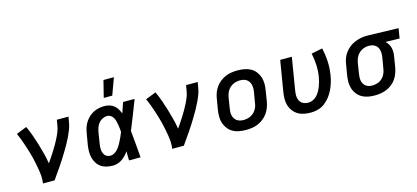

<svg xmlns="http://www.w3.org/2000/svg" viewBox="-62 -1235 3736 1722"><g transform="rotate(-15 1806.0 -374.0)"><path d="M171 0Q176 -33 174 -65.5Q172 -98 166.5 -129.5Q161 -161 155 -192Q149 -223 141 -253.5Q133 -284 124 -314Q115 -344 105 -373.5Q95 -403 84 -432.5Q73 -462 60 -490L157 -528Q177 -485 193 -440Q209 -395 223 -349Q237 -303 249 -256Q261 -209 269 -161Q286 -185 302 -209.5Q318 -234 334 -259Q350 -284 364.5 -309.5Q379 -335 392 -361Q405 -387 415.5 -414Q426 -441 430 -468L439 -520H547L538 -468Q533 -436 521 -405Q509 -374 494.5 -344Q480 -314 463.5 -284.5Q447 -255 429.5 -226Q412 -197 394 -168.5Q376 -140 356.5 -111.5Q337 -83 317.5 -55.5Q298 -28 279 0Z M821 8Q790 8 761.5 1.5Q733 -5 710 -21Q687 -37 672 -61Q657 -85 650 -113Q643 -141 643.5 -171.5Q644 -202 649 -232L666 -332Q670 -358 678 -383Q686 -408 700.5 -431.5Q715 -455 735.5 -474Q756 -493 780.5 -505.5Q805 -518 831 -523Q857 -528 883 -528Q908 -528 931 -520.5Q954 -513 971.5 -498.5Q989 -484 1000.5 -464Q1012 -444 1021 -423Q1029 -447 1037.5 -471.5Q1046 -496 1054 -520H1161Q1135 -453 1109 -385.5Q1083 -318 1055 -251Q1062 -189 1066.5 -126Q1071 -63 1077 0H970Q969 -21 969 -42.5Q969 -64 969 -85Q956 -66 940 -49Q924 -32 905 -19Q886 -6 864 1Q842 8 821 8ZM821 -84Q841 -84 859 -95Q877 -106 890.5 -121.5Q904 -137 914.5 -155Q925 -173 934 -191.5Q943 -210 951.5 -228.5Q960 -247 967 -266Q966 -283 964 -301Q962 -319 959 -336Q956 -353 951.5 -370Q947 -387 938.5 -401.5Q930 -416 915.5 -426Q901 -436 883 -436Q862 -436 841 -426Q820 -416 805 -398.5Q790 -381 782.5 -359.5Q775 -338 771 -317L755 -217Q752 -202 751 -187Q750 -172 751 -157.5Q752 -143 757 -129.5Q762 -116 770.5 -105.5Q779 -95 792.5 -89.5Q806 -84 821 -84ZM896 -600 935 -756H1032L975 -600Z M1371 0Q1376 -33 1374 -65.5Q1372 -98 1366.5 -129.5Q1361 -161 1355 -192Q1349 -223 1341 -253.5Q1333 -284 1324 -314Q1315 -344 1305 -373.5Q1295 -403 1284 -432.5Q1273 -462 1260 -490L1357 -528Q1377 -485 1393 -440Q1409 -395 1423 -349Q1437 -303 1449 -256Q1461 -209 1469 -161Q1486 -185 1502 -209.5Q1518 -234 1534 -259Q1550 -284 1564.5 -309.5Q1579 -335 1592 -361Q1605 -387 1615.5 -414Q1626 -441 1630 -468L1639 -520H1747L1738 -468Q1733 -436 1721 -405Q1709 -374 1694.5 -344Q1680 -314 1663.5 -284.5Q1647 -255 1629.5 -226Q1612 -197 1594 -168.5Q1576 -140 1556.5 -111.5Q1537 -83 1517.5 -55.5Q1498 -28 1479 0Z M2055 8Q2023 8 1992 2.5Q1961 -3 1935 -17.5Q1909 -32 1890.5 -55.5Q1872 -79 1862 -107.5Q1852 -136 1852 -168Q1852 -200 1857 -232L1874 -332Q1878 -359 1888 -386Q1898 -413 1915.5 -437Q1933 -461 1957 -479.5Q1981 -498 2008 -509Q2035 -520 2062.5 -524Q2090 -528 2118 -528Q2150 -528 2181 -522.5Q2212 -517 2238.5 -502.5Q2265 -488 2283.5 -464.5Q2302 -441 2311.5 -412.5Q2321 -384 2321.5 -352Q2322 -320 2316 -288L2300 -188Q2295 -161 2285 -134Q2275 -107 2257.5 -83Q2240 -59 2216 -40.5Q2192 -22 2165.5 -11Q2139 0 2111 4Q2083 8 2055 8ZM2056 -84Q2072 -84 2088.5 -87Q2105 -90 2120 -97Q2135 -104 2148.5 -115.5Q2162 -127 2171.5 -141.5Q2181 -156 2186.5 -171.5Q2192 -187 2194 -203L2211 -303Q2214 -320 2214 -336.5Q2214 -353 2210.5 -368.5Q2207 -384 2199 -397Q2191 -410 2178.5 -419Q2166 -428 2150.5 -432Q2135 -436 2118 -436Q2102 -436 2085.5 -433Q2069 -430 2054 -423Q2039 -416 2025.5 -404.5Q2012 -393 2002.5 -378.5Q1993 -364 1987.5 -348.5Q1982 -333 1979 -317L1963 -217Q1960 -200 1959.5 -183.5Q1959 -167 1962.5 -151.5Q1966 -136 1974.5 -123Q1983 -110 1995.5 -101Q2008 -92 2023.5 -88Q2039 -84 2056 -84Z M2659 8Q2628 8 2597 2.5Q2566 -3 2540.5 -18Q2515 -33 2496.5 -56.5Q2478 -80 2469 -108.5Q2460 -137 2460 -168.5Q2460 -200 2465 -232L2513 -520H2621L2571 -217Q2568 -201 2567.5 -184.5Q2567 -168 2570 -152.5Q2573 -137 2580.5 -123.5Q2588 -110 2600 -101Q2612 -92 2628 -88Q2644 -84 2660 -84Q2681 -84 2702 -94Q2723 -104 2739 -121Q2755 -138 2766 -158Q2777 -178 2785 -198.5Q2793 -219 2798.5 -240Q2804 -261 2808 -283Q2817 -339 2814 -394Q2811 -449 2800 -501L2903 -522Q2917 -461 2920.5 -397Q2924 -333 2913 -268Q2908 -236 2898 -203.5Q2888 -171 2873 -140Q2858 -109 2836.5 -81Q2815 -53 2787 -32Q2759 -11 2725.5 -1.5Q2692 8 2659 8Z M3252 8Q3220 8 3189.5 2.5Q3159 -3 3133 -18Q3107 -33 3088.5 -56.5Q3070 -80 3061 -108.5Q3052 -137 3052 -168.5Q3052 -200 3057 -232L3074 -332Q3078 -359 3088 -385.5Q3098 -412 3115.5 -435Q3133 -458 3156 -476Q3179 -494 3205.5 -505Q3232 -516 3259 -522Q3286 -528 3313 -528H3331L3612 -520L3597 -428L3466 -431Q3480 -419 3490.5 -403Q3501 -387 3506 -368Q3511 -349 3511.5 -329Q3512 -309 3508 -288L3492 -188Q3487 -161 3477 -134Q3467 -107 3451 -83.5Q3435 -60 3411.5 -41.5Q3388 -23 3361.5 -12Q3335 -1 3307 3.5Q3279 8 3252 8ZM3253 -84Q3276 -84 3300 -91.5Q3324 -99 3343 -116.5Q3362 -134 3372.5 -157Q3383 -180 3386 -203L3403 -303Q3407 -326 3406 -349.5Q3405 -373 3395.5 -392Q3386 -411 3367 -422.5Q3348 -434 3325 -435L3316 -436H3308Q3285 -436 3262 -427Q3239 -418 3221 -401Q3203 -384 3193 -362Q3183 -340 3179 -317L3163 -217Q3160 -201 3159.5 -184.5Q3159 -168 3162 -152.5Q3165 -137 3173 -123.5Q3181 -110 3193 -101Q3205 -92 3220.5 -88Q3236 -84 3253 -84Z"/></g></svg>

Font: Iosevka Aile Semibold
Style: Italic
Weight: 600
Italic angle: -9°
Designer: Belleve Invis
Foundry: Belleve Invis
Version: Version 31.1.0; ttfautohint (v1.8.4)